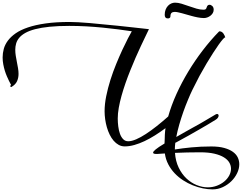

<svg xmlns="http://www.w3.org/2000/svg" viewBox="-20 -1071 1841 1461"><path d="M1696.3 -778.3Q1695.8 -778.3 1695.8 -778.8L1696.3 -779.3Q1696.3 -778.8 1696.3 -778.3ZM1561.5 354.5Q1598.6 354.5 1630.9 342Q1663.1 329.6 1687 309.6Q1710.9 289.6 1724.4 264.2Q1737.8 238.8 1737.8 212.9Q1737.8 189 1725.1 166.5Q1712.4 144 1684.1 126.5Q1655.8 108.9 1611.1 98.4Q1566.4 87.9 1502.4 87.9Q1452.6 87.9 1403.6 89.1Q1354.5 90.3 1311.5 92.3Q1315.9 155.3 1339.6 204.3Q1363.3 253.4 1398.4 286.6Q1433.6 319.8 1476.3 337.2Q1519 354.5 1561.5 354.5ZM1332 -34.7 1394.5 -70.3 1446.8 -99.6 1491.2 -124 1531.7 -147.5 1621.6 -200.7Q1627.4 -203.6 1632.3 -203.6Q1637.7 -203.6 1640.6 -200Q1643.6 -196.3 1643.6 -190.9Q1643.6 -184.1 1638.2 -175.5Q1632.8 -167 1621.6 -160.2L1563 -124.5L1495.1 -85L1414.6 -39.1L1318.4 13.7L1314 15.1Q1312 29.3 1311.3 42.2Q1310.5 55.2 1310.5 66.4Q1363.8 57.6 1435.8 50.5Q1507.8 43.5 1587.4 43.5Q1645.5 43.5 1686 54.7Q1726.6 65.9 1752.2 84.5Q1777.8 103 1789.3 127.4Q1800.8 151.9 1800.8 178.7Q1800.8 212.4 1784.4 246.6Q1768.1 280.8 1740.2 308.1Q1712.4 335.4 1675.5 352.8Q1638.7 370.1 1597.2 370.1Q1562.5 370.1 1523.9 362.3Q1485.4 354.5 1447 339.1Q1408.7 323.7 1373.3 300.8Q1337.9 277.8 1309.1 247.6Q1280.3 217.3 1260.5 179.4Q1240.7 141.6 1234.4 96.7L1189 99.6Q1184.1 100.1 1179.9 100.3Q1175.8 100.6 1171.9 100.6Q1159.2 100.6 1152.1 98.4Q1145 96.2 1145 89.8Q1145 82.5 1164.3 66.2Q1183.6 49.8 1231.9 21Q1232.4 4.4 1233.4 -12.7L1234.4 -45.9Q1235.4 -62 1236.6 -75Q1237.8 -87.9 1239.3 -95.7Q1199.7 -66.4 1159.4 -41Q1119.1 -15.6 1079.8 2.9Q1040.5 21.5 1002.4 32.2Q964.4 43 929.2 43Q903.8 43 882.8 31.2Q861.8 19.5 844.7 -0.2Q827.6 -20 814.7 -46.4Q801.8 -72.8 793.2 -102.5Q784.7 -132.3 780.3 -163.6Q775.9 -194.8 775.9 -224.1Q775.9 -278.3 788.3 -339.8Q800.8 -401.4 820.3 -463.1Q839.8 -524.9 864 -583.7Q888.2 -642.6 911.1 -692.1Q934.1 -741.7 953.4 -778.6Q972.7 -815.4 982.9 -833Q933.6 -840.3 877.7 -847.7Q821.8 -855 761.5 -860.8Q701.2 -866.7 637 -870.4Q572.8 -874 506.8 -874Q420.9 -874 356.9 -867.4Q293 -860.8 247.3 -848.9Q201.7 -836.9 172.4 -820.3Q143.1 -803.7 126.2 -783.4Q109.4 -763.2 102.8 -740Q96.2 -716.8 96.2 -692.4Q96.2 -669.4 100.1 -645.8Q104 -622.1 108.6 -598.6Q113.3 -575.2 117.2 -552.2Q121.1 -529.3 121.1 -508.3Q121.1 -478.5 109.6 -452.9Q98.1 -427.2 66.9 -409.2Q66.4 -408.7 64.9 -408.7Q62.5 -408.7 61 -410.2Q59.6 -411.6 58.8 -413.3Q58.1 -415 58.1 -416.5V-418.5Q58.1 -419.4 59.3 -420.2Q60.5 -420.9 61.5 -421.9L64.9 -423.3Q64.9 -424.3 60.1 -432.9Q55.2 -441.4 48.1 -456.1Q41 -470.7 32.5 -490.2Q23.9 -509.8 16.8 -532.7Q9.8 -555.7 4.9 -581.5Q0 -607.4 0 -634.3Q0 -666.5 8.8 -699Q17.6 -731.4 39.8 -761.5Q62 -791.5 99.1 -817.4Q136.2 -843.3 193.1 -862.5Q250 -881.8 328.1 -892.8Q406.2 -903.8 510.3 -903.8Q538.1 -903.8 577.1 -901.6Q616.2 -899.4 663.6 -895.5L765.1 -885.7Q819.3 -880.9 877 -875L994.1 -862.3L1113.3 -849.1L1085.9 -792L1050.8 -718.3L1011.7 -631.8L972.2 -537.1Q952.6 -488.8 935.3 -439.2Q918 -389.6 904.8 -342.3Q891.6 -294.9 883.8 -251Q876 -207 876 -169.4Q876 -139.6 879.9 -108.9Q883.8 -78.1 892.8 -53Q901.9 -27.8 917.2 -12Q932.6 3.9 955.6 3.9Q981.9 3.9 1016.4 -11Q1050.8 -25.9 1090.1 -51.5Q1129.4 -77.1 1172.6 -111.3Q1215.8 -145.5 1259.8 -184.6Q1283.7 -269.5 1323.2 -356.7Q1362.8 -443.8 1413.6 -527.8Q1464.4 -611.8 1523.7 -689Q1583 -766.1 1646.5 -831.1Q1647 -832.5 1650.9 -832.5Q1660.2 -832.5 1667.5 -827.9Q1674.8 -823.2 1679.9 -816.2Q1685.1 -809.1 1688.7 -801Q1692.4 -793 1694.3 -786.1Q1693.8 -786.6 1692.9 -786.6Q1688.5 -786.6 1675.8 -772.2Q1663.1 -757.8 1644.3 -731.7Q1625.5 -705.6 1602.1 -668.9L1552.2 -588.4L1498 -493.2Q1472.2 -444.8 1443.8 -386.7Q1427.2 -352.5 1410.2 -311Q1392.1 -268.1 1375.2 -220.5Q1358.4 -172.9 1344.2 -123.5Q1330.1 -74.2 1321.3 -28.8ZM1694.3 -786.1Q1695.8 -784.7 1695.8 -779.8Q1695.8 -781.7 1694.3 -786.1ZM1276.9 -946.8Q1276.9 -938.5 1271 -934.6Q1265.1 -930.7 1257.8 -930.7Q1233.4 -930.7 1233.4 -958Q1233.4 -980.5 1240.2 -997.8Q1247.1 -1015.1 1258.3 -1026.9Q1269.5 -1038.6 1283.4 -1044.7Q1297.4 -1050.8 1312 -1050.8Q1335 -1050.8 1362.3 -1042.5Q1389.6 -1034.2 1418.2 -1023.9Q1446.8 -1013.7 1475.1 -1005.4Q1503.4 -997.1 1528.3 -997.1Q1538.1 -997.1 1543.9 -1000.2Q1549.8 -1003.4 1553.7 -1017.6Q1556.2 -1026.4 1561.8 -1030.5Q1567.4 -1034.7 1574.2 -1034.7Q1585.4 -1034.7 1595.7 -1024.9Q1606 -1015.1 1606 -997.1Q1606 -982.9 1599.1 -971.4Q1592.3 -960 1581.3 -951.4Q1570.3 -942.9 1557.1 -938.2Q1543.9 -933.6 1531.7 -933.6Q1520 -933.6 1507.6 -935.1Q1495.1 -936.5 1482.7 -939Q1470.2 -941.4 1459.2 -944.1Q1448.2 -946.8 1439.5 -949.2Q1418.9 -954.6 1400.1 -960.2Q1381.3 -965.8 1364.7 -970.2Q1348.1 -974.6 1334.2 -977.5Q1320.3 -980.5 1309.6 -980.5Q1293.9 -980.5 1285.4 -972.9Q1276.9 -965.3 1276.9 -946.8Z"/></svg>

Font: Meddon
Style: Regular
Weight: 400
Designer: Vernon Adams
Foundry: Vernon Adams
Version: Version 1.000